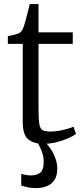

<svg xmlns="http://www.w3.org/2000/svg" viewBox="-20 -714 414 967"><path d="M199 10.5Q151 10.5 122.8 -12Q94.5 -34.5 94.5 -99.5V-493H19.5V-531.5Q28 -533.5 39.8 -536.2Q51.5 -539 62 -541.8Q72.5 -544.5 76.5 -547Q82 -550.5 85.8 -554.5Q89.5 -558.5 92.8 -564.2Q96 -570 99 -578.5Q103.5 -590.5 109.8 -614.2Q116 -638 121.8 -660.8Q127.5 -683.5 130 -693.5H174V-551H346.5V-493H174V-165Q174 -112.5 178.2 -88.5Q182.5 -64.5 195.5 -58Q208.5 -51.5 234.5 -51.5Q264 -51.5 299 -59.8Q334 -68 350 -76L363 -39.5Q348.5 -28.5 322 -17Q295.5 -5.5 263 2.5Q230.5 10.5 199 10.5ZM160.5 233.5Q141 233.5 120.8 229.5Q100.5 225.5 87 220.5V161.5Q97.5 165 112 167.2Q126.5 169.5 134 169.5Q163 169.5 181.5 156.8Q200 144 200 99.5Q200 79 193.8 58.8Q187.5 38.5 179.2 22.8Q171 7 166 0L188 -6L205.5 0Q216 9.5 231 30Q246 50.5 257.2 78.2Q268.5 106 268.5 137.5Q268.5 170.5 254.5 192Q240.5 213.5 216.2 223.5Q192 233.5 160.5 233.5Z"/></svg>

Font: Merriweather 28pt Light
Style: Regular
Weight: 300
Version: Version 2.100